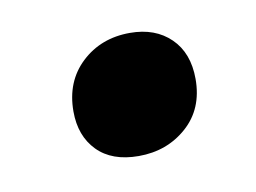

<svg xmlns="http://www.w3.org/2000/svg" viewBox="-35 -448 329 247"><g transform="rotate(-10 129.5 -325.0)"><path d="M130 -246Q95 -246 76 -265.5Q57 -285 57 -317Q57 -356 82.5 -380Q108 -404 146 -404Q179 -404 199 -384.5Q219 -365 219 -331Q219 -292 193 -269Q167 -246 130 -246Z"/></g></svg>

Font: Bitter Thin
Style: Bold Italic
Weight: 700
Italic angle: -9°
Version: Version 3.021